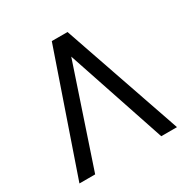

<svg xmlns="http://www.w3.org/2000/svg" viewBox="-164 -867 989 1012"><g transform="rotate(-30 331.0 -361.5)"><path d="M331.1 -600.6 129.9 0H34.2L283.2 -722.7H378.9L627.9 0H532.2Z"/></g></svg>

Font: Giphurs SC
Style: Regular
Weight: 400
Version: Version 0.920